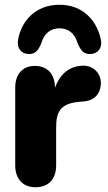

<svg xmlns="http://www.w3.org/2000/svg" viewBox="-20 -778 454 807"><path d="M129 9C186 9 216 -27 216 -83V-243C216 -308 234 -343 313 -350L335 -352C388 -357 406 -399 404 -434C402 -469 374 -503 328 -502C266 -500 230 -461 211 -409C211 -466 180 -501 126 -501C76 -501 44 -467 44 -410V-83C44 -27 75 9 129 9ZM98 -551C128 -549 141 -566 154 -597C166 -639 194 -659 230 -659C266 -659 294 -639 306 -597C319 -566 332 -549 362 -551C391 -553 411 -575 404 -611C389 -686 333 -758 230 -758C127 -758 69 -687 56 -611C50 -575 69 -553 98 -551Z"/></svg>

Font: SN Pro Heavy
Style: Regular
Weight: 800
Designer: Tobias Whetton
Foundry: Supernotes
Version: Version 1.001;Glyphs 3.2 (3249)